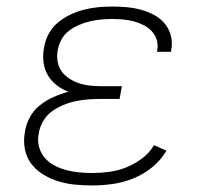

<svg xmlns="http://www.w3.org/2000/svg" viewBox="-20 -558 640 586"><path d="M261 8Q235 8 209 5.5Q183 3 158.5 -4.5Q134 -12 112.5 -25Q91 -38 76 -57.5Q61 -77 56 -102.5Q51 -128 56 -155Q59 -177 70.5 -199Q82 -221 101.5 -236.5Q121 -252 143.5 -262Q166 -272 189 -278Q170 -285 153.5 -297.5Q137 -310 126.5 -327.5Q116 -345 113 -367Q110 -389 114 -410Q117 -432 127.5 -452.5Q138 -473 155.5 -488Q173 -503 194 -513Q215 -523 236.5 -528.5Q258 -534 279.5 -536Q301 -538 323 -538Q345 -538 367 -536Q389 -534 409.5 -528.5Q430 -523 449 -513Q468 -503 481.5 -487.5Q495 -472 501 -451Q507 -430 503 -408Q503 -406 502.5 -404Q502 -402 502 -400H459Q460 -402 460 -403.5Q460 -405 460 -406Q463 -422 458 -437.5Q453 -453 442 -464Q431 -475 417 -482Q403 -489 387.5 -493Q372 -497 355.5 -498.5Q339 -500 323 -500Q306 -500 289 -498.5Q272 -497 255 -493Q238 -489 221.5 -482Q205 -475 190.5 -464Q176 -453 167.5 -437Q159 -421 156 -404Q153 -387 156 -369.5Q159 -352 169 -339Q179 -326 193.5 -317Q208 -308 224 -303Q240 -298 257.5 -296.5Q275 -295 293 -295H352L345 -256H286Q267 -256 248 -254.5Q229 -253 210 -249Q191 -245 172 -237Q153 -229 137 -217Q121 -205 111 -187Q101 -169 98 -150Q94 -130 99 -110.5Q104 -91 116.5 -76.5Q129 -62 146 -53Q163 -44 182 -39Q201 -34 221 -32Q241 -30 261 -30Q287 -30 313.5 -33.5Q340 -37 365 -47Q390 -57 413 -74Q436 -91 450 -115L488 -98Q471 -69 444.5 -47.5Q418 -26 387 -13.5Q356 -1 324.5 3.5Q293 8 261 8Z"/></svg>

Font: Iosevka Slab XLtEx
Style: Italic
Weight: 200
Width: 7
Italic angle: -9°
Monospace: yes
Designer: Belleve Invis
Foundry: Belleve Invis
Version: Version 11.1.0; ttfautohint (v1.8.3)